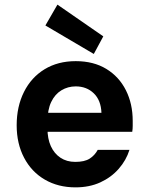

<svg xmlns="http://www.w3.org/2000/svg" viewBox="-20 -797 641 829"><path d="M306 12Q231 12 173.5 -21.5Q116 -55 84 -116Q52 -177 52 -256Q52 -337 83.5 -400Q115 -463 172.5 -498Q230 -533 307 -533Q384 -533 439 -499.5Q494 -466 523.5 -407.5Q553 -349 553 -275Q553 -265 553 -253Q553 -241 551 -228H148V-310H418Q416 -364 385 -394Q354 -424 307 -424Q273 -424 245 -407Q217 -390 201 -356.5Q185 -323 185 -271V-242Q185 -198 199.5 -166Q214 -134 241 -116Q268 -98 305 -98Q345 -98 367 -112Q389 -126 402 -150H539Q525 -105 492.5 -68Q460 -31 413 -9.5Q366 12 306 12ZM385 -564 176 -687 228 -777 426 -640Z"/></svg>

Font: DM Sans 10pt
Style: Bold
Weight: 700
Version: Version 4.004;gftools[0.9.30]